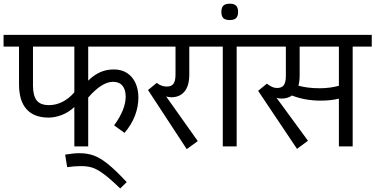

<svg xmlns="http://www.w3.org/2000/svg" viewBox="-27 -809 2075 1061"><path d="M460.4 -551.3V-363.3Q492.2 -395 527.1 -410.2Q562 -425.3 602.1 -425.3Q644 -425.3 674.6 -405.8Q705.1 -386.2 721.4 -350.8Q737.8 -315.4 737.8 -269.5Q737.8 -220.2 718.8 -169.9Q699.7 -119.6 661.1 -74.7L603.5 -116.2Q667.5 -203.6 667.5 -274.9Q667.5 -314 649.7 -335.4Q631.8 -356.9 597.7 -356.9Q536.1 -356.9 460.4 -270V0H383.8V-217.8Q353.5 -189 315.7 -174.1Q277.8 -159.2 241.2 -159.2Q161.1 -159.2 119.6 -205.6Q78.1 -252 78.1 -342.8V-551.3H-7.3V-616.2H778.8V-551.3ZM383.8 -551.3H155.3V-335.9Q155.3 -281.2 175.5 -254.6Q195.8 -228 244.1 -228Q281.2 -228 317.4 -245.8Q353.5 -263.7 383.8 -298.8Z M673.3 197.3 637.2 232.4Q580.1 177.2 544.2 151.1Q508.3 125 481.9 116.9Q455.6 108.9 419.9 108.9Q384.8 108.9 344.2 114.7L333 45.4Q357.9 41.5 375 39.6Q392.1 37.6 412.1 37.6Q455.1 37.6 490.2 50Q525.4 62.5 568.4 96.7Q611.3 130.9 673.3 197.3Z M919.9 -271.5Q904.8 -271.5 891.1 -275.9L1065.9 -29.3L1004.9 15.1L791 -311.5L839.4 -351.1Q864.3 -330.6 894.5 -330.6Q920.9 -330.6 931.9 -346.7Q942.9 -362.8 942.9 -397V-551.3H764.2V-616.2H1113.8V-551.3H1019V-397.9Q1019 -334.5 992.4 -303Q965.8 -271.5 919.9 -271.5Z M1385.7 -551.3H1280.8V0H1204.1V-551.3H1099.1V-616.2H1385.7Z M1288.6 -743.2Q1288.6 -719.7 1277.6 -709Q1266.6 -698.2 1242.7 -698.2Q1218.3 -698.2 1207.3 -708.7Q1196.3 -719.2 1196.3 -743.2Q1196.3 -767.1 1207.3 -777.8Q1218.3 -788.6 1242.7 -788.6Q1266.6 -788.6 1277.6 -777.8Q1288.6 -767.1 1288.6 -743.2Z M2027.3 -551.3H1921.9V0H1845.7V-263.7Q1800.8 -252.9 1745.6 -252.9Q1658.2 -252.9 1586.4 -281.2Q1563 -264.2 1527.3 -264.2Q1515.1 -264.2 1501 -268.6L1674.8 -31.2L1614.3 13.7L1399.4 -307.1L1447.8 -346.7Q1462.9 -335 1476.1 -328.9Q1489.3 -322.8 1503.9 -322.8Q1530.8 -322.8 1541.7 -338.9Q1552.7 -355 1552.7 -389.2V-551.3H1371.1V-616.2H2027.3ZM1845.7 -551.3H1628.9V-390.1Q1628.9 -359.9 1622.1 -335.4Q1674.3 -321.3 1740.2 -321.3Q1795.4 -321.3 1845.7 -335Z"/></svg>

Font: Varta
Style: Regular
Weight: 400
Designer: Joana Correia, Viktoriya Grabowska, Eben Sorkin
Foundry: Sorkin Type
Version: Version 1.003; ttfautohint (v1.3) -l 8 -r 24 -G 200 -x 12 -H